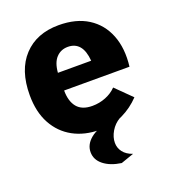

<svg xmlns="http://www.w3.org/2000/svg" viewBox="-133 -618 816 922"><g transform="rotate(-20 275.0 -157.0)"><path d="M287 20Q210 20 151.5 -12Q93 -44 60 -104.5Q27 -165 27 -251Q27 -379 93 -449.5Q159 -520 272 -520Q361 -520 421 -482Q481 -444 508 -375.5Q535 -307 524 -216H190Q190 -161 215 -130.5Q240 -100 293 -100Q329 -100 361.5 -113Q394 -126 416 -149L496 -70Q457 -29 406.5 -4.5Q356 20 287 20ZM331 206Q275 198 241.5 171.5Q208 145 208 106Q208 67 243 38Q278 9 347 -3L396 0Q367 17 350 46Q333 75 333 104Q333 130 349 151Q365 172 397 183ZM191 -306H361Q357 -357 336 -382Q315 -407 278 -407Q242 -407 218.5 -382Q195 -357 191 -306Z"/></g></svg>

Font: Moderustic
Style: Bold
Weight: 700
Designer: Tural Alisoy
Foundry: TAFT Foundry
Version: Version 2.120